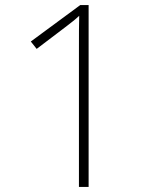

<svg xmlns="http://www.w3.org/2000/svg" viewBox="-20 -734 591 754"><path d="M290 0H328V-714H295L101 -571L124 -542L236 -627C262 -647 274 -656 291 -672C290 -642 290 -596 290 -539Z"/></svg>

Font: Noto Sans Gurmukhi UI ExtraLight
Style: Regular
Weight: 200
Designer: Jelle Bosma - Monotype Design Team
Foundry: Monotype Imaging Inc.
Version: Version 2.004